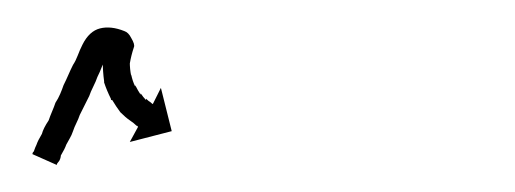

<svg xmlns="http://www.w3.org/2000/svg" viewBox="-20 -292 381 142"><path d="M5 -180Q6 -183 7 -185Q8 -188 11 -193Q12 -197 16 -203Q17 -206 18.5 -209.5Q20 -213 21 -216Q23 -219 24.5 -222.5Q26 -226 27 -229Q29 -233 30.5 -236.5Q32 -240 34 -244Q36 -247 37.5 -251Q39 -255 41 -259Q46 -269 54 -271Q62 -273 72 -269Q75 -268 77 -264Q80 -259 79 -257Q77 -251 76 -245Q76 -245 76 -245.5Q76 -246 76 -246Q76 -246 76 -246Q76 -246 76 -246Q76 -241 77 -236Q77 -236 77 -236Q77 -236 77 -236Q77 -236 77 -236.5Q77 -237 77 -237Q78 -232 80 -228Q80 -228 80 -228Q80 -228 80 -228Q80 -228 80 -228.5Q80 -229 80 -229Q82 -225 84 -222Q84 -222 84 -222Q84 -222 84 -222Q84 -222 84 -222.5Q84 -223 84 -223Q86 -220 88 -218Q88 -218 88 -218Q88 -218 88 -218Q88 -218 88 -218.5Q88 -219 88 -219Q90 -217 92 -216Q92 -216 91.5 -216Q91 -216 91 -216Q91 -216 91 -216Q91 -216 91 -216Q92 -216 93 -215L99 -227L107 -195L76 -187L82 -198Q82 -199 81 -199Q81 -199 81 -199Q81 -199 81 -199Q81 -199 81 -199Q81 -199 81 -199Q79 -201 76 -203Q76 -203 76 -203Q76 -203 76 -203Q76 -203 76 -203Q76 -203 76 -203Q73 -205 69 -209Q69 -209 69 -209Q69 -209 69 -209Q69 -209 69 -209Q69 -209 69 -209Q66 -213 63 -218Q63 -218 62.5 -218Q62 -218 62 -219Q62 -219 62 -219Q62 -219 62 -219Q59 -225 57 -231Q57 -231 57 -231Q57 -231 57 -232Q57 -232 57 -232Q57 -232 57 -232Q56 -239 56 -247Q56 -247 56 -247Q56 -247 56 -247Q56 -247 56 -247.5Q56 -248 56 -248Q57 -255 60 -263Q61 -266 65 -258Q69 -249 66 -250Q61 -252 60.5 -252.5Q60 -253 59 -250Q57 -247 55.5 -243Q54 -239 52 -235Q51 -232 49 -228Q47 -224 46 -221Q44 -217 42.5 -214Q41 -211 39 -207Q38 -204 36.5 -201Q35 -198 34 -195Q33 -192 31.5 -189.5Q30 -187 29 -185Q28 -182 25 -177Q25 -176 24.5 -174.5Q24 -173 23 -172Q22 -171 22 -170L4 -178Q4 -179 4.5 -179.5Q5 -180 5 -180Z"/></svg>

Font: FRB American Cursive Just Arrows
Style: Italic
Weight: 400
Italic angle: -25°
Version: Version 2.0;Modular Font Editor K font №1